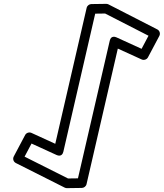

<svg xmlns="http://www.w3.org/2000/svg" viewBox="-20 -949 849 995"><path d="M548.8 -738.3 384 -24.8 332.5 -24.1 107.4 -137.2 143.4 -205.1 273.5 -145.6C279.6 -142.8 301.9 -135.2 308.3 -162.7L473.4 -878.2L524.8 -878.9L749.6 -763.8L713.7 -696L583.5 -755.4C577.4 -758.2 555.1 -765.7 548.8 -738.3ZM590.6 -697.2 714.3 -640.8C725 -635.9 740.3 -639.7 746.8 -651.8L805.7 -762.8C812.4 -775.4 807 -790.6 795 -796.7L542.1 -926.3C538.6 -928 534.4 -929.1 530.3 -929L453.1 -927.9C442.8 -927.7 431.8 -920.1 429.1 -908.5L266.4 -203.8L142.8 -260.4C132 -265.3 116.7 -261.5 110.3 -249.4L51.3 -138.1C44.5 -125.2 50.2 -110.1 62.2 -104.1L315.5 23.4C318.9 25.1 323.1 26.1 327.1 26L404.4 24.9C414.6 24.7 425.7 17.1 428.4 5.5Z"/></svg>

Font: Stormning Aesir
Style: Bold
Weight: 400
Designer: Robert Jablonski, Mew Too
Foundry: Cannot Into Space Fonts
Version: Version 0.90